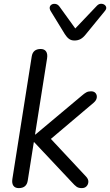

<svg xmlns="http://www.w3.org/2000/svg" viewBox="-20 -965 569 992"><path d="M76.9 6.9Q57.9 6.9 49.2 -5.4Q40.5 -17.8 43.9 -40.1L143.8 -672.6Q149.6 -711.9 190.3 -711.9Q209.3 -711.9 218 -699.3Q226.7 -686.7 223.3 -663.9L161 -269.9H163L402.5 -470.6Q415.7 -482.2 425.8 -487.7Q436 -493.3 450.1 -493.3Q466.1 -493.3 473.9 -483.8Q481.7 -474.3 480 -460.7Q478.3 -447.1 464.6 -434.9L217.1 -225.5L220.3 -271.5L425.4 -51.9Q437.2 -38.8 436.5 -25.2Q435.8 -11.6 426.8 -2.3Q417.9 6.9 402.3 6.9Q385.9 6.9 375.6 -0.3Q365.4 -7.6 351.2 -23.6L156.7 -230.4H154.7L123.4 -32.4Q117.6 6.9 76.9 6.9ZM364.6 -755.7Q347.5 -755.7 336.1 -764.5Q324.6 -773.3 314.8 -788.9L241.6 -908.3Q234.8 -920.5 237.4 -929.5Q240.1 -938.5 248.9 -942.6Q257.7 -946.8 268.7 -944.3Q279.7 -941.9 288 -930.1L369 -818L480.4 -935Q489.2 -944.3 499.7 -945.3Q510.2 -946.3 518.5 -941.2Q526.7 -936.1 528.7 -927.5Q530.6 -919 522.3 -908.7L422.8 -787Q410.1 -770.9 396.4 -763.3Q382.7 -755.7 364.6 -755.7Z"/></svg>

Font: Nunito Variable Extra Light
Style: Italic
Weight: 200
Italic angle: -9°
Designer: Vernon Adams
Foundry: Vernon Adams
Version: Version 3.602